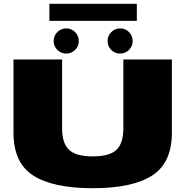

<svg xmlns="http://www.w3.org/2000/svg" viewBox="-20 -988 986 1011"><path d="M468 3Q677.5 3 781.2 -63.8Q885 -130.5 885 -289V-675H629.5V-312Q629.5 -233 593 -198.8Q556.5 -164.5 468 -164.5Q380 -164.5 343.5 -199.2Q307 -234 307 -312V-675H51V-289Q51 -130.5 155 -63.8Q259 3 468 3ZM329.5 -706Q356 -706 375.5 -725.2Q395 -744.5 395 -772Q395 -799.5 375.5 -819Q356 -838.5 329.5 -838.5Q301 -838.5 281.8 -819Q262.5 -799.5 262.5 -772Q262.5 -744.5 281.8 -725.2Q301 -706 329.5 -706ZM612 -706Q640.5 -706 659.5 -725.2Q678.5 -744.5 678.5 -772Q678.5 -799.5 659.5 -819Q640.5 -838.5 612 -838.5Q585.5 -838.5 566 -819Q546.5 -799.5 546.5 -772Q546.5 -744.5 565.5 -725.2Q584.5 -706 612 -706ZM240 -878H700.5V-968H240Z"/></svg>

Font: Anybody Expanded Black
Style: Regular
Weight: 900
Width: 7
Designer: Tyler Finck
Foundry: Etcetera Type Company
Version: Version 1.113;gftools[0.9.25]